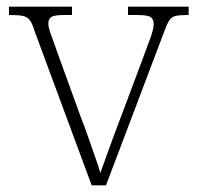

<svg xmlns="http://www.w3.org/2000/svg" viewBox="-20 -556 592 576"><path d="M84 -462Q77 -486 69 -496Q61 -506 47.5 -508.5Q34 -511 7 -511V-536H196V-511H174Q143 -511 134 -505Q125 -499 125 -485Q125 -473 133.5 -450.5Q142 -428 149 -407L223 -203Q234 -176 245 -143.5Q256 -111 266 -83.5Q276 -56 281 -37Q288 -56 303.5 -99.5Q319 -143 343 -206L406 -374Q422 -417 431.5 -443Q441 -469 441 -484Q441 -499 431.5 -505Q422 -511 390 -511H364V-536H546V-511H542Q518 -511 506 -508Q494 -505 487 -493.5Q480 -482 471 -457L298 0H255Z"/></svg>

Font: Noto Serif Thai ExtraLight
Style: Regular
Weight: 250
Version: Version 2.001